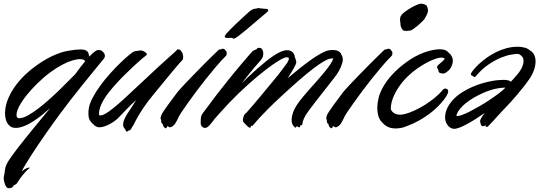

<svg xmlns="http://www.w3.org/2000/svg" viewBox="-90 -678 2932 1036"><path d="M472.2 -363.8Q448.2 -334.5 418 -297.4Q387.7 -260.3 355.5 -220.5Q323.2 -180.7 291.3 -139.6Q259.3 -98.6 231.9 -61Q213.4 -35.6 193.1 -7.6Q172.9 20.5 153.1 49.1Q133.3 77.6 114.3 105.7Q95.2 133.8 78.6 159.7Q62 185.5 48.6 207.8Q35.2 230 26.9 247.1Q42.5 234.4 52.5 230.2Q62.5 226.1 66.9 226.1Q69.8 226.1 69.8 227.1Q69.8 228.5 68.4 230Q67.4 231 66.9 231Q57.6 238.3 48.3 248.3Q39.1 258.3 31 268.6Q22.9 278.8 16.1 288.3Q9.3 297.9 4.9 305.2Q1 312.5 -2.7 315.2Q-6.3 317.9 -9.5 319.3Q-12.7 320.8 -14.9 321.8Q-17.1 322.8 -18.1 326.2Q-20.5 331.5 -27.8 334.7Q-35.2 337.9 -42 337.9Q-48.8 337.9 -53.2 333.3Q-57.6 328.6 -60.5 322.5Q-63.5 316.4 -65.2 309.8Q-66.9 303.2 -67.9 298.8Q-69.3 294.4 -69.6 290.8Q-69.8 287.1 -69.8 283.2Q-69.8 273.9 -67.9 268.1Q-65.9 262.2 -65.9 258.8Q-64.5 246.1 -63 237.3Q-61.5 228.5 -59.6 221.7Q-57.6 214.8 -54.9 209.5Q-52.2 204.1 -48.8 198.2Q-43.5 188 -30.3 169.2Q-17.1 150.4 1.5 126.2Q20 102.1 42.5 74Q64.9 45.9 88.9 16.6Q112.8 -12.7 136.5 -41.3Q160.2 -69.8 181.2 -95.2L141.1 -61Q91.3 -21 55.7 -4.4Q20 12.2 -3.9 12.2Q-22 12.2 -33.4 4.4Q-44.9 -3.4 -51.5 -15.4Q-58.1 -27.3 -60.5 -42Q-63 -56.6 -63 -69.8Q-61.5 -110.8 -44.2 -150.1Q-26.9 -189.5 0.7 -224.9Q28.3 -260.3 63.7 -290.8Q99.1 -321.3 136.2 -344.7Q173.3 -368.2 210 -383.5Q246.6 -398.9 276.9 -403.8Q298.8 -407.7 315.4 -409.4Q332 -411.1 344.2 -411.1Q357.9 -411.1 366.7 -408.7Q375.5 -406.2 380.6 -401.4Q385.7 -396.5 387.9 -389.2Q390.1 -381.8 391.1 -372.1Q399.9 -381.8 408.7 -389.6Q417.5 -397.5 425.8 -402.8Q430.7 -406.2 433.6 -407.2Q436.5 -408.2 439 -408.2Q441.9 -408.2 444.1 -407.7Q446.3 -407.2 450.2 -407.2Q456.1 -407.2 460.9 -402.6Q465.8 -397.9 471.2 -392.1Q476.1 -383.8 476.1 -376Q476.1 -373 474.9 -369.6Q473.6 -366.2 472.2 -363.8ZM13.2 -40Q32.7 -40 59.6 -54.7Q86.4 -69.3 116.5 -92.3Q146.5 -115.2 177.5 -143.1Q208.5 -170.9 235.6 -197.5Q262.7 -224.1 283.9 -245.6Q305.2 -267.1 315.9 -277.8Q330.1 -297.9 343.8 -315.4Q357.4 -333 370.1 -348.1Q362.3 -358.9 341.8 -358.9Q324.7 -358.9 299.8 -351.6Q274.9 -344.2 244.6 -328.1Q214.4 -312 180.2 -286.9Q146 -261.7 109.9 -226.1Q79.6 -195.8 58.3 -169.9Q37.1 -144 23.9 -122.8Q10.7 -101.6 4.9 -85.2Q-1 -68.8 -1 -58.1Q-1 -40 13.2 -40Z M678.2 -362.8Q675.8 -360.8 662.4 -349.1Q648.9 -337.4 629.6 -319.3Q610.4 -301.3 587.2 -278.6Q564 -255.9 541.5 -231.4Q519 -207 499.8 -183.1Q480.5 -159.2 469.2 -139.2Q455.6 -115.7 450 -97.9Q444.3 -80.1 444.3 -65.9Q444.3 -63 444.3 -60.8Q444.3 -58.6 445.3 -56.2Q447.3 -55.2 451.2 -55.2Q462.4 -55.2 479.7 -64.9Q497.1 -74.7 522.9 -95.7Q548.8 -116.7 584.5 -149.2Q620.1 -181.6 668 -227.1Q727.5 -283.7 765.1 -317.9Q802.7 -352.1 824 -371.1Q845.2 -390.1 853.8 -397.7Q862.3 -405.3 864.3 -408.2Q866.7 -412.1 869.1 -412.1Q870.6 -412.1 872.8 -411.1Q875 -410.2 878.4 -410.2Q881.3 -410.2 882.6 -409.2Q883.8 -408.2 884.5 -406.5Q885.3 -404.8 886.5 -402.8Q887.7 -400.9 890.1 -398.9Q893.1 -396 895.8 -386.5Q898.4 -377 898.4 -368.2Q898.4 -358.4 895 -355Q891.6 -352.5 876.5 -335Q861.3 -317.4 839.1 -290.8Q816.9 -264.2 790.5 -231.7Q764.2 -199.2 738.3 -168Q709.5 -133.3 690.2 -105.2Q670.9 -77.1 658.7 -56.6Q646.5 -36.1 640.4 -23.7Q634.3 -11.2 632.3 -6.8Q630.4 -2.9 629.4 -1.7Q628.4 -0.5 627.4 0.7Q626.5 2 624.8 4.4Q623 6.8 620.1 13.2Q617.2 19 614.7 21.5Q612.3 23.9 610.1 24.7Q607.9 25.4 606 25.6Q604 25.9 602.1 27.8Q600.6 29.3 598.6 30.8Q596.7 32.2 595.2 32.2Q590.3 32.2 587.4 23.9Q585.9 20.5 583.7 17.6Q581.5 14.6 579.3 11.7Q577.1 8.8 575.7 4.6Q574.2 0.5 574.2 -5.9Q574.2 -7.3 574.7 -9Q575.2 -10.7 575.2 -13.2Q575.7 -22 580.1 -32.5Q584.5 -43 590.6 -53.5Q596.7 -64 603.3 -74Q609.9 -84 615.2 -91.8L645 -138.2Q631.8 -127 617.9 -113.3Q604 -99.6 590.8 -85.9Q577.6 -72.3 565.9 -60.1Q554.2 -47.9 545.4 -39.1Q534.7 -28.8 521.7 -20.3Q508.8 -11.7 495.6 -5.1Q482.4 1.5 469.5 5.1Q456.5 8.8 446.3 8.8Q443.8 8.8 441.9 8.8Q439.9 8.8 438 7.8Q431.2 6.3 424.3 2Q417.5 -2.4 411.1 -9.8Q401.4 -17.6 394.3 -29.5Q387.2 -41.5 387.2 -65.9Q387.2 -70.3 387.2 -75.7Q387.2 -81.1 388.2 -86.9Q391.6 -115.2 408.9 -148.7Q426.3 -182.1 451.2 -216.1Q476.1 -250 504.9 -282Q533.7 -314 559.8 -339.1Q585.9 -364.3 605.7 -380.6Q625.5 -397 632.3 -399.9Q637.2 -401.9 640.6 -402.3Q644 -402.8 647 -403.1Q649.9 -403.3 653.1 -403.6Q656.2 -403.8 660.2 -404.8Q662.6 -405.8 664.8 -405.8Q667 -405.8 669.4 -405.8Q676.3 -405.8 681.4 -403.1Q686.5 -400.4 691.4 -397.9Q702.1 -391.6 702.1 -386.2Q702.1 -381.3 698.2 -378.9Z M1130.4 -401.9Q1131.8 -400.9 1132.6 -397.9Q1133.3 -395 1133.3 -391.1Q1133.3 -387.2 1132.6 -383.3Q1131.8 -379.4 1129.4 -377Q1104 -351.6 1075.9 -318.6Q1047.9 -285.6 1020.3 -251Q992.7 -216.3 967.5 -182.4Q942.4 -148.4 922.6 -120.6Q902.8 -92.8 890.1 -73.7Q877.4 -54.7 875.5 -49.8Q874 -46.4 870.8 -39.8Q867.7 -33.2 863.8 -25.9Q859.9 -18.6 856.2 -12.7Q852.5 -6.8 850.6 -4.9Q842.8 2.4 837.4 5.6Q832 8.8 827.1 8.8Q822.8 8.8 819.6 5.9Q816.4 2.9 813.5 2.9Q812.5 2.9 811.8 4.6Q811 6.3 810.1 8.5Q809.1 10.7 807.9 12.5Q806.6 14.2 804.2 14.2Q802.2 14.2 801.3 13.2Q795.4 9.3 793 5.1Q790.5 1 789.6 -2.2Q788.6 -5.4 788.3 -7.6Q788.1 -9.8 787.6 -9.8Q782.7 -10.7 781 -16.6Q779.3 -22.5 779.3 -30.8Q779.3 -32.7 777.8 -34.2Q776.4 -35.6 776.4 -40Q776.4 -44.9 780.3 -56.2Q783.2 -64 793.7 -79.6Q804.2 -95.2 817.4 -113.3Q830.6 -131.3 844 -149.2Q857.4 -167 866.2 -179.2Q870.6 -185.1 882.3 -198Q894 -210.9 910.2 -228Q926.3 -245.1 945.6 -264.9Q964.8 -284.7 984.4 -304.7Q1003.9 -324.7 1022.5 -343.3Q1041 -361.8 1056.2 -376.5Q1071.3 -391.1 1081.1 -400.6Q1090.8 -410.2 1093.3 -411.1H1096.2Q1098.6 -411.1 1101.1 -411.4Q1103.5 -411.6 1106.4 -414.1Q1107.9 -414.1 1109.4 -414.6Q1110.8 -415 1112.3 -415Q1114.7 -415 1117.4 -414.3Q1120.1 -413.6 1122.6 -411.1Q1127 -407.2 1126.5 -406Q1126 -404.8 1130.4 -401.9ZM1348.6 -610.4Q1323.7 -589.8 1295.4 -565.4Q1267.1 -541 1241.5 -519.5Q1215.8 -498 1196.5 -483.6Q1177.2 -469.2 1170.4 -469.2Q1166.5 -469.2 1166.3 -470.7Q1166 -472.2 1164.6 -473.1Q1162.1 -473.1 1158 -473.6Q1153.8 -474.1 1152.3 -474.1Q1149.4 -474.1 1146 -473.6Q1142.6 -473.1 1139.6 -473.1Q1132.8 -473.1 1127.7 -474.4Q1122.6 -475.6 1122.6 -480Q1122.6 -481.9 1123.5 -484.4Q1124.5 -488.3 1132.3 -497.3Q1140.1 -506.3 1151.9 -518.3Q1163.6 -530.3 1178.2 -544.2Q1192.9 -558.1 1207.5 -571.8Q1222.2 -585.4 1235.6 -597.7Q1249 -609.9 1259.3 -619.1Q1264.6 -622.1 1271.2 -626.2Q1277.8 -630.4 1282.7 -630.4Q1283.7 -630.4 1286.6 -630.9Q1289.6 -631.3 1293 -632.1Q1296.4 -632.8 1299.8 -633.5Q1303.2 -634.3 1304.7 -634.3Q1305.2 -634.3 1310.8 -633.5Q1316.4 -632.8 1323 -632.1Q1329.6 -631.3 1335 -630.9Q1340.3 -630.4 1341.3 -630.4Q1341.8 -630.4 1344.2 -630.4Q1346.7 -630.4 1349.6 -629.6Q1352.5 -628.9 1355 -627.4Q1357.4 -626 1357.4 -623Q1357.4 -620.6 1355.7 -617.7Q1354 -614.7 1348.6 -610.4Z M1508.8 -341.8Q1508.8 -337.9 1505.1 -329.6Q1501.5 -321.3 1495.1 -309.8Q1488.8 -298.3 1480.2 -284.4Q1471.7 -270.5 1462.4 -255.9Q1476.1 -267.1 1494.4 -282.5Q1512.7 -297.9 1533.7 -314.5Q1554.7 -331.1 1576.7 -347.2Q1598.6 -363.3 1619.4 -376.2Q1640.1 -389.2 1658 -397.7Q1675.8 -406.2 1688.5 -407.2Q1692.4 -407.2 1696.5 -407.7Q1700.7 -408.2 1703.6 -408.2Q1727.5 -408.2 1739 -400.1Q1750.5 -392.1 1751.5 -383.8Q1755.4 -377.9 1757.6 -371.3Q1759.8 -364.7 1759.8 -356.9Q1759.8 -348.1 1756.6 -337.4Q1753.4 -326.7 1748.8 -315.7Q1744.1 -304.7 1738.3 -294.4Q1732.4 -284.2 1726.6 -275.9Q1722.7 -270 1710.2 -253.9Q1697.8 -237.8 1680.9 -216.3Q1664.1 -194.8 1644.8 -170.4Q1625.5 -146 1608.4 -123.8Q1591.3 -101.6 1577.9 -83.5Q1564.5 -65.4 1559.6 -57.1Q1553.7 -46.9 1550.3 -39.3Q1546.9 -31.7 1545.2 -25.9Q1543.5 -20 1542.7 -15.9Q1542 -11.7 1541.5 -8.8Q1540.5 -4.4 1539.6 -3.2Q1538.6 -2 1537.6 -2Q1536.6 -2 1535.6 -2.4Q1534.7 -2.9 1533.7 -2.9Q1532.2 -2.9 1530.8 0Q1528.8 2.9 1528.1 6.3Q1527.3 9.8 1524.4 9.8Q1522.5 9.8 1519.5 6.8Q1515.1 3.9 1512.7 3.9Q1509.8 3.9 1508.5 5.6Q1507.3 7.3 1507.3 9.8Q1507.3 10.3 1506.8 10.7V11.2H1506.3Q1503.9 11.2 1496.8 5.1Q1489.7 -1 1486.3 -12.2Q1483.4 -19.5 1483.4 -32.2Q1483.4 -46.4 1490.2 -67.9Q1497.1 -89.4 1515.6 -117.2Q1527.3 -134.3 1544.7 -155.3Q1562 -176.3 1582 -198.7Q1602.1 -221.2 1622.6 -244.1Q1643.1 -267.1 1660.6 -288.8Q1678.2 -310.5 1691.2 -329.3Q1704.1 -348.1 1708.5 -362.8Q1704.6 -362.8 1701.4 -362.8Q1698.2 -362.8 1693.4 -361.8Q1680.2 -360.4 1657.2 -346.9Q1634.3 -333.5 1602.5 -309.6Q1570.8 -285.6 1531 -251.2Q1491.2 -216.8 1444.3 -173.8Q1393.6 -127.4 1361.3 -95.2Q1329.1 -63 1310.1 -42.2Q1291 -21.5 1283.2 -11.5Q1275.4 -1.5 1273.4 0L1269.5 2Q1267.6 2 1265.6 0Q1262.7 4.4 1262.7 7.8Q1262.7 11.2 1259.8 11.2Q1253.4 11.2 1246.6 4.6Q1239.7 -2 1234.4 -7.8Q1230.5 -12.7 1225.6 -16.8Q1220.7 -21 1220.7 -30.8Q1220.7 -33.2 1220.7 -34.9Q1220.7 -36.6 1221.7 -39.1Q1223.1 -46.4 1224.6 -50.8Q1226.1 -55.2 1227.8 -58.1Q1229.5 -61 1231.7 -63Q1233.9 -64.9 1236.3 -66.9Q1237.8 -67.9 1245.4 -76.4Q1252.9 -85 1264.9 -98.6Q1276.9 -112.3 1291.7 -130.1Q1306.6 -147.9 1322.8 -167.2Q1338.9 -186.5 1355 -206.1Q1371.1 -225.6 1385.3 -242.7Q1399.4 -259.8 1410.6 -273.7Q1421.9 -287.6 1427.7 -295.9Q1437 -308.6 1444.6 -318.4Q1452.1 -328.1 1457.5 -335.9Q1462.9 -343.8 1465.8 -350.8Q1468.8 -357.9 1468.8 -365.2Q1466.3 -366.7 1463.4 -367.9Q1460.4 -369.1 1456.5 -369.1Q1445.3 -369.1 1415 -351.1Q1384.8 -333 1342.5 -300.5Q1300.3 -268.1 1249.5 -222.7Q1198.7 -177.2 1146.5 -123Q1119.1 -94.2 1100.6 -73.2Q1082 -52.2 1069.3 -38.1Q1052.7 -15.1 1040 -1.5Q1027.3 12.2 1016.6 12.2Q1004.9 12.2 998.5 2.9Q994.6 -1.5 993.7 -6.1Q992.7 -10.7 992.7 -16.1Q992.7 -20.5 993.2 -25.9Q993.7 -31.2 993.7 -39.1Q993.7 -53.2 1004.9 -68.1Q1016.1 -83 1029.8 -101.1Q1036.1 -109.9 1047.4 -125Q1058.6 -140.1 1072.8 -158.7Q1086.9 -177.2 1103 -197.5Q1119.1 -217.8 1134.8 -237.8Q1150.4 -257.8 1170.7 -282.2Q1190.9 -306.6 1210.2 -329.6Q1229.5 -352.5 1245.1 -370.4Q1260.7 -388.2 1266.6 -395Q1272.5 -401.9 1277.3 -404.8Q1282.2 -407.7 1285.6 -408.9Q1289.1 -410.2 1291.5 -410.9Q1293.9 -411.6 1295.4 -414.1Q1296.4 -416.5 1299.8 -418.2Q1303.2 -419.9 1307.6 -419.9Q1309.1 -419.9 1311 -419.9Q1313 -419.9 1315.4 -418.9Q1319.3 -418 1321 -416.5Q1322.8 -415 1323.7 -413.3Q1324.7 -411.6 1325.4 -409.7Q1326.2 -407.7 1327.6 -404.8Q1330.6 -398.9 1330.6 -389.2Q1330.6 -378.9 1327.6 -370.1Q1325.7 -364.7 1318.6 -355.7Q1311.5 -346.7 1302 -335.9Q1292.5 -325.2 1282.2 -313.5Q1272 -301.8 1263.7 -291L1214.4 -229Q1232.9 -247.1 1254.4 -267.3Q1275.9 -287.6 1298.1 -307.4Q1320.3 -327.1 1342.8 -345.2Q1365.2 -363.3 1386 -377.2Q1406.7 -391.1 1425.3 -399.2Q1443.8 -407.2 1458.5 -407.2Q1477.1 -407.2 1488.5 -396.5Q1500 -385.7 1501.5 -367.2Q1505.4 -359.4 1507.1 -351.8Q1508.8 -344.2 1508.8 -341.8Z M2024.4 -401.9Q2025.9 -400.9 2026.6 -397.9Q2027.3 -395 2027.3 -391.1Q2027.3 -387.2 2026.6 -383.3Q2025.9 -379.4 2023.4 -377Q1998 -351.6 1970 -318.6Q1941.9 -285.6 1914.3 -251Q1886.7 -216.3 1861.6 -182.4Q1836.4 -148.4 1816.7 -120.6Q1796.9 -92.8 1784.2 -73.7Q1771.5 -54.7 1769.5 -49.8Q1768.1 -46.4 1764.9 -39.8Q1761.7 -33.2 1757.8 -25.9Q1753.9 -18.6 1750.2 -12.7Q1746.6 -6.8 1744.6 -4.9Q1736.8 2.4 1731.4 5.6Q1726.1 8.8 1721.2 8.8Q1716.8 8.8 1713.6 5.9Q1710.4 2.9 1707.5 2.9Q1706.5 2.9 1705.8 4.6Q1705.1 6.3 1704.1 8.5Q1703.1 10.7 1701.9 12.5Q1700.7 14.2 1698.2 14.2Q1696.3 14.2 1695.3 13.2Q1689.5 9.3 1687 5.1Q1684.6 1 1683.6 -2.2Q1682.6 -5.4 1682.4 -7.6Q1682.1 -9.8 1681.6 -9.8Q1676.8 -10.7 1675 -16.6Q1673.3 -22.5 1673.3 -30.8Q1673.3 -32.7 1671.9 -34.2Q1670.4 -35.6 1670.4 -40Q1670.4 -44.9 1674.3 -56.2Q1677.2 -64 1687.7 -79.6Q1698.2 -95.2 1711.4 -113.3Q1724.6 -131.3 1738 -149.2Q1751.5 -167 1760.3 -179.2Q1764.6 -185.1 1776.4 -198Q1788.1 -210.9 1804.2 -228Q1820.3 -245.1 1839.6 -264.9Q1858.9 -284.7 1878.4 -304.7Q1897.9 -324.7 1916.5 -343.3Q1935.1 -361.8 1950.2 -376.5Q1965.3 -391.1 1975.1 -400.6Q1984.9 -410.2 1987.3 -411.1Q1990.2 -412.1 1993.9 -411.9Q1997.6 -411.6 2000.5 -414.1Q2002 -414.1 2003.4 -414.6Q2004.9 -415 2006.3 -415Q2008.8 -415 2011.5 -414.3Q2014.2 -413.6 2016.6 -411.1Q2021 -407.2 2020.5 -406Q2020 -404.8 2024.4 -401.9ZM2201.2 -577.1Q2197.3 -570.3 2189.2 -563Q2181.2 -555.7 2173.3 -547.9Q2172.4 -546.9 2167.5 -542.7Q2162.6 -538.6 2155.8 -533.2Q2148.9 -527.8 2141.8 -522.7Q2134.8 -517.6 2130.4 -515.1Q2126.5 -513.7 2119.1 -512.5Q2111.8 -511.2 2104.5 -511.2Q2096.7 -511.2 2091.3 -512.2Q2085.9 -513.2 2083.5 -516.1Q2078.1 -522.9 2074.2 -531.2Q2070.3 -539.6 2070.3 -556.2Q2070.3 -557.6 2069.3 -561.8Q2068.4 -565.9 2068.4 -571.8Q2068.4 -577.1 2069.6 -583.3Q2070.8 -589.4 2076.2 -597.2Q2081.5 -604.5 2095.7 -615Q2109.9 -625.5 2126.2 -635Q2142.6 -644.5 2157.7 -651.1Q2172.9 -657.7 2180.2 -658.2Q2183.6 -658.2 2188.5 -657.5Q2193.4 -656.7 2198.2 -655.3Q2203.1 -653.8 2207 -651.6Q2210.9 -649.4 2212.4 -647Q2214.8 -642.6 2217 -636.2Q2219.2 -629.9 2219.2 -621.1Q2219.2 -614.7 2217 -608.4Q2214.8 -602.1 2211.9 -596.2Q2209 -590.3 2205.8 -585.4Q2202.6 -580.6 2201.2 -577.1Z M2101.6 3.9Q2085.9 10.3 2071.5 12.7Q2057.1 15.1 2044.4 15.1Q2019 15.1 2001 5.6Q1982.9 -3.9 1971.7 -18.1Q1968.8 -21 1965.3 -24.7Q1961.9 -28.3 1959.5 -33.2Q1953.6 -43 1949.7 -59.3Q1945.8 -75.7 1945.8 -97.2Q1945.8 -120.6 1952.6 -148.9Q1959.5 -177.2 1977.1 -208.7Q1994.6 -240.2 2024.9 -273.9Q2055.2 -307.6 2101.6 -341.8Q2126.5 -360.4 2151.4 -373.5Q2176.3 -386.7 2200 -395.3Q2223.6 -403.8 2244.6 -408Q2265.6 -412.1 2282.7 -412.1Q2307.1 -412.1 2319.8 -403.8Q2324.2 -399.9 2328.1 -396.5Q2332 -393.1 2334.5 -390.1Q2343.8 -383.3 2348.6 -371.6Q2353.5 -359.9 2353.5 -351.1Q2353.5 -335.9 2346.7 -320.8Q2339.8 -305.7 2330.6 -297.9Q2321.8 -289.6 2314 -285.2Q2306.2 -280.8 2300.8 -280.8Q2299.3 -281.7 2295.4 -282Q2291.5 -282.2 2287.4 -283.2Q2283.2 -284.2 2279.8 -286.6Q2276.4 -289.1 2276.4 -293.9Q2276.4 -300.8 2272.5 -305.7Q2268.6 -310.5 2268.6 -315.9Q2268.6 -322.8 2276.4 -329.1Q2284.2 -335.9 2294.2 -344Q2304.2 -352.1 2309.6 -360.8Q2305.2 -367.2 2292.5 -367.2Q2272.9 -367.2 2238.3 -352.3Q2203.6 -337.4 2159.7 -307.1Q2135.3 -290 2110.1 -265.9Q2085 -241.7 2064.7 -212.6Q2044.4 -183.6 2031.5 -151.9Q2018.6 -120.1 2018.6 -88.9Q2024.4 -74.7 2037.8 -66.9Q2051.3 -59.1 2069.8 -59.1Q2075.7 -59.1 2082.3 -60.3Q2088.9 -61.5 2095.7 -63Q2118.2 -68.8 2146.2 -81.5Q2174.3 -94.2 2202.6 -112.1Q2231 -129.9 2256.8 -151.1Q2282.7 -172.4 2300.8 -194.8Q2305.2 -200.2 2312.5 -200.2Q2318.8 -200.2 2323.7 -196.3Q2328.6 -192.4 2328.6 -184.1Q2328.6 -178.2 2322.3 -166Q2315.9 -153.8 2303.2 -137.5Q2290.5 -121.1 2271.5 -102.1Q2252.4 -83 2227.1 -64Q2201.7 -44.9 2170.4 -27.3Q2139.2 -9.8 2101.6 3.9Z M2770.5 -257.8Q2754.9 -234.4 2736.3 -210.9Q2717.8 -187.5 2700.4 -167Q2683.1 -146.5 2668.9 -130.9Q2654.8 -115.2 2647.5 -107.9Q2635.3 -95.2 2621.1 -80.1Q2606.9 -64.9 2594 -50.8Q2581.1 -36.6 2570.3 -24.7Q2559.6 -12.7 2553.7 -6.8Q2545.9 1.5 2542.7 4.2Q2539.6 6.8 2536.6 6.8Q2535.6 6.8 2534.7 6.3Q2533.7 5.9 2532.7 5.9Q2529.8 5.9 2529.8 2.9Q2529.8 -2 2531.7 -3.9Q2527.3 -1 2524.7 1Q2522 2.9 2515.6 2.9Q2508.8 2.9 2505.6 -4.4Q2502.4 -11.7 2501.5 -18.1Q2500.5 -20 2500.5 -22.9Q2500.5 -29.8 2505.6 -39.3Q2510.7 -48.8 2525.9 -68.8Q2503.9 -53.2 2480 -38.1Q2456.1 -22.9 2433.6 -10.5Q2411.1 2 2392.1 9.5Q2373 17.1 2359.9 17.1Q2348.6 16.6 2339.8 11Q2331.1 5.4 2324.7 -3.2Q2318.4 -11.7 2314.9 -22.5Q2311.5 -33.2 2311.5 -44.9Q2312.5 -74.2 2325.4 -98.9Q2338.4 -123.5 2358.6 -144Q2378.9 -164.6 2404.3 -180.4Q2429.7 -196.3 2456.3 -208Q2482.9 -219.7 2508.3 -227.3Q2533.7 -234.9 2553.7 -238.8Q2577.1 -243.7 2595.2 -245.4Q2613.3 -247.1 2626.5 -247.1Q2657.2 -247.1 2666.5 -236.8Q2674.8 -246.6 2682.9 -255.1Q2690.9 -263.7 2697.8 -272Q2718.3 -295.4 2726.6 -314.7Q2734.9 -334 2734.9 -348.1Q2734.9 -355 2733.4 -360.8Q2731.9 -366.7 2728.5 -371.1Q2722.7 -377.9 2716.1 -382.6Q2709.5 -387.2 2702.6 -387.2Q2691.9 -387.2 2668 -383.3Q2644 -379.4 2612.8 -366.7Q2581.5 -354 2546.4 -330.3Q2511.2 -306.6 2477.5 -267.1Q2472.7 -262.2 2470.7 -262.2Q2468.3 -262.2 2465.6 -264.4Q2462.9 -266.6 2459.5 -269Q2455.6 -270.5 2453.1 -272.2Q2450.7 -273.9 2450.7 -276.9Q2450.7 -280.8 2453.6 -285.2Q2457.5 -292.5 2468.8 -305.9Q2480 -319.3 2497.1 -335Q2514.2 -350.6 2536.6 -366.7Q2559.1 -382.8 2585.4 -396Q2611.8 -409.2 2641.6 -417.5Q2671.4 -425.8 2703.6 -425.8Q2722.2 -425.8 2740.2 -421.1Q2758.3 -416.5 2769.5 -405.8Q2785.2 -397.5 2792.5 -381.6Q2799.8 -365.7 2799.8 -347.2Q2799.8 -324.2 2791.5 -300.5Q2783.2 -276.9 2770.5 -257.8ZM2496.6 -167Q2465.8 -151.9 2443.1 -136Q2420.4 -120.1 2405.3 -105.2Q2390.1 -90.3 2382.1 -76.9Q2374 -63.5 2372.6 -53.2Q2373.5 -51.8 2377.9 -51.8Q2387.2 -51.8 2406 -58.8Q2424.8 -65.9 2448.5 -78.1Q2472.2 -90.3 2499 -106Q2525.9 -121.6 2551.5 -138.7Q2577.1 -155.8 2599.9 -172.9Q2622.6 -189.9 2637.7 -205.1Q2608.4 -205.1 2574.7 -196.8Q2541 -188.5 2496.6 -167Z"/></svg>

Font: Oregano
Style: Italic
Weight: 400
Italic angle: -12°
Designer: Astigmatic (AOETI)
Foundry: Astigmatic (AOETI)
Version: Version 1.000